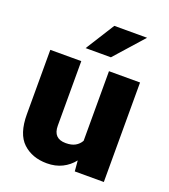

<svg xmlns="http://www.w3.org/2000/svg" viewBox="-139 -849 841 958"><g transform="rotate(20 282.0 -370.0)"><path d="M365.7 0 360.8 -56.6Q336.4 -25.4 301 -7.8Q265.6 9.8 220.2 9.8Q142.1 9.8 92.8 -36.1Q43.5 -82 43.5 -186.5V-528.3H208V-185.5Q208 -117.2 274.4 -117.2Q305.2 -117.2 324.7 -128.2Q344.2 -139.2 355 -158.7V-528.3H520V0ZM206.1 -596.7 302.7 -750H476.6L340.3 -596.7Z"/></g></svg>

Font: Vazirmatn UI Black
Style: Regular
Weight: 900
Designer: Saber Rastikerdar
Foundry: Saber Rastikerdar
Version: Version 33.003